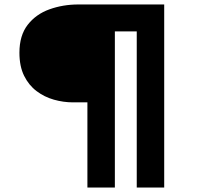

<svg xmlns="http://www.w3.org/2000/svg" viewBox="-20 -720 894 860"><path d="M371.5 120V-261.5H307Q264 -261.5 221.5 -273.5Q179 -285.5 144 -311.8Q109 -338 88 -380.5Q67 -423 67 -484Q67 -561 104 -608.8Q141 -656.5 201.5 -678.2Q262 -700 331.5 -700H715.5V120H592.5V-579.5H494.5V120Z"/></svg>

Font: Trispace SemiExpanded
Style: Bold
Weight: 700
Width: 6
Designer: Tyler Finck
Foundry: Etcetera Type Company
Version: Version 1.210; ttfautohint (v1.8.3)